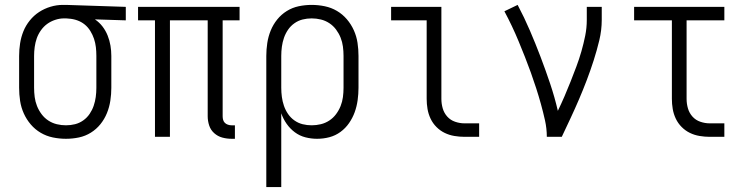

<svg xmlns="http://www.w3.org/2000/svg" viewBox="-20 -558 3040 783"><path d="M249 8Q222 8 195.5 2.5Q169 -3 146 -16.5Q123 -30 105.5 -50.5Q88 -71 77 -95.5Q66 -120 62 -146.5Q58 -173 58 -200V-330Q58 -356 62 -381.5Q66 -407 75.5 -430.5Q85 -454 101.5 -474.5Q118 -495 139.5 -509Q161 -523 186 -530.5Q211 -538 236 -538Q240 -538 243.5 -538Q247 -538 250 -538L493 -530V-475L367 -479Q385 -467 398 -450Q411 -433 419 -413Q427 -393 430.5 -372Q434 -351 434 -330V-200Q434 -174 430 -147.5Q426 -121 416 -96.5Q406 -72 389.5 -51.5Q373 -31 350.5 -17Q328 -3 302 2.5Q276 8 249 8ZM249 -47Q268 -47 286 -51.5Q304 -56 319.5 -67Q335 -78 345.5 -93.5Q356 -109 362 -126.5Q368 -144 370.5 -162.5Q373 -181 373 -200V-330Q373 -348 371 -365.5Q369 -383 363.5 -399.5Q358 -416 348.5 -431.5Q339 -447 325.5 -458Q312 -469 295 -475Q278 -481 261 -482L250 -483Q248 -483 245.5 -483Q243 -483 241 -483Q223 -483 205 -477Q187 -471 172.5 -460.5Q158 -450 147 -434.5Q136 -419 130 -402Q124 -385 121.5 -366.5Q119 -348 119 -330V-200Q119 -181 121.5 -162Q124 -143 131 -125.5Q138 -108 149.5 -92.5Q161 -77 177 -66.5Q193 -56 211.5 -51.5Q230 -47 249 -47Z M924 8Q905 8 886.5 3Q868 -2 853.5 -15Q839 -28 833 -46.5Q827 -65 827 -84V-475H673V0H612V-475H543V-530H957V-475H888V-84Q888 -76 890 -69Q892 -62 897 -57Q902 -52 909.5 -49.5Q917 -47 924 -47H938V8Z M1066 205V-330Q1066 -356 1070 -382.5Q1074 -409 1084 -433.5Q1094 -458 1110.5 -478.5Q1127 -499 1149.5 -513Q1172 -527 1198 -532.5Q1224 -538 1251 -538Q1278 -538 1304.5 -532.5Q1331 -527 1354 -513.5Q1377 -500 1394.5 -479.5Q1412 -459 1423 -434.5Q1434 -410 1438 -383.5Q1442 -357 1442 -330V-200Q1442 -175 1438.5 -149.5Q1435 -124 1426.5 -100.5Q1418 -77 1403.5 -56Q1389 -35 1368.5 -20Q1348 -5 1323.5 1.5Q1299 8 1273 8Q1249 8 1225.5 2Q1202 -4 1182.5 -18.5Q1163 -33 1149 -53Q1135 -73 1127 -96V205ZM1251 -47Q1270 -47 1288.5 -51.5Q1307 -56 1323 -66.5Q1339 -77 1350.5 -92.5Q1362 -108 1369 -125.5Q1376 -143 1378.5 -162Q1381 -181 1381 -200V-330Q1381 -349 1378.5 -368Q1376 -387 1369 -404.5Q1362 -422 1350.5 -437.5Q1339 -453 1323 -463.5Q1307 -474 1288.5 -478.5Q1270 -483 1251 -483Q1232 -483 1214 -478.5Q1196 -474 1180.5 -463Q1165 -452 1154.5 -436.5Q1144 -421 1138 -403.5Q1132 -386 1129.5 -367.5Q1127 -349 1127 -330V-200Q1127 -181 1129.5 -162.5Q1132 -144 1138 -126.5Q1144 -109 1154.5 -93.5Q1165 -78 1180.5 -67Q1196 -56 1214 -51.5Q1232 -47 1251 -47Z M1874 0Q1854 0 1833 -3.5Q1812 -7 1793.5 -16Q1775 -25 1760 -40Q1745 -55 1736 -74Q1727 -93 1723.5 -113.5Q1720 -134 1720 -155V-475H1575V-530H1780V-155Q1780 -135 1785.5 -116Q1791 -97 1804 -82.5Q1817 -68 1836 -61.5Q1855 -55 1874 -55H1934V0Z M2210 0Q2210 -34 2202.5 -67.5Q2195 -101 2186 -133.5Q2177 -166 2166.5 -198.5Q2156 -231 2144.5 -263Q2133 -295 2120.5 -326.5Q2108 -358 2095 -389.5Q2082 -421 2067.5 -451.5Q2053 -482 2037 -512L2091 -538Q2118 -487 2141 -433.5Q2164 -380 2184.5 -326Q2205 -272 2223.5 -217Q2242 -162 2255 -106Q2269 -135 2282 -165Q2295 -195 2307 -225.5Q2319 -256 2330.5 -286.5Q2342 -317 2351 -348.5Q2360 -380 2366.5 -412Q2373 -444 2373 -477V-530H2434V-477Q2434 -435 2424 -393.5Q2414 -352 2401 -311.5Q2388 -271 2373 -231.5Q2358 -192 2341.5 -153.5Q2325 -115 2307 -76.5Q2289 -38 2271 0Z M2874 0Q2854 0 2833 -3.5Q2812 -7 2793.5 -16Q2775 -25 2760 -40Q2745 -55 2736 -74Q2727 -93 2723.5 -113.5Q2720 -134 2720 -155V-475H2566V-530H2934V-475H2780V-155Q2780 -135 2785.5 -116Q2791 -97 2804 -82.5Q2817 -68 2836 -61.5Q2855 -55 2874 -55H2934V0Z"/></svg>

Font: Iosevka Term Light
Style: Regular
Weight: 300
Monospace: yes
Designer: Belleve Invis
Foundry: Belleve Invis
Version: Version 9.0.1; ttfautohint (v1.8.3)